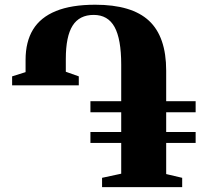

<svg xmlns="http://www.w3.org/2000/svg" viewBox="-20 -772 872 792"><path d="M401 0V-38.5L480 -55.5V-182.5H353V-227.5H480V-309H353V-354.5H480V-505.5Q480 -611 452.5 -660.8Q425 -710.5 366.5 -710.5Q307.5 -710.5 279.5 -666.2Q251.5 -622 251.5 -529V-476L305 -457V-420H30V-457L85.5 -474.5V-525Q85.5 -599.5 116.2 -650Q147 -700.5 210.8 -726.5Q274.5 -752.5 373 -752.5Q523.5 -752.5 594.5 -686.5Q665.5 -620.5 665.5 -480.5V-354.5H787V-309H665.5V-227.5H787V-182.5H665.5V-54L731.5 -38.5V0Z"/></svg>

Font: Merriweather 96pt Black
Style: Regular
Weight: 900
Version: Version 2.100